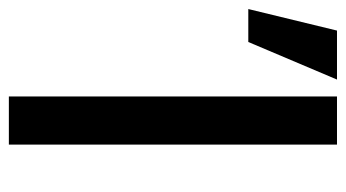

<svg xmlns="http://www.w3.org/2000/svg" viewBox="-216 -602 799 444"><g transform="rotate(90 184.0 -379.5)"><path d="M184.6 0V-758.8H295.9V0ZM-17.6 -553.7 32.2 -758.8H145.5L58.6 -553.7Z"/></g></svg>

Font: Gothic A1 SemiBold
Style: Regular
Weight: 600
Version: Version 2.50